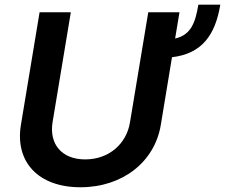

<svg xmlns="http://www.w3.org/2000/svg" viewBox="-20 -779 949 810"><path d="M909.4 -759.2H816.8C804 -681.8 784.8 -631.4 718.8 -616.5L737.2 -727.3H605.5L528.4 -263.1C513.8 -172.2 439.6 -106.5 339.5 -106.5C239.3 -106.5 187.1 -172.2 201.7 -263.1L278.8 -727.3H147L68.2 -252.1C42.6 -95.9 141.3 11 319.6 11C496.8 11 632.8 -95.9 658.4 -252.1L705.6 -537.6C832.4 -552.6 888.1 -631.4 909.4 -759.2Z"/></svg>

Font: TID UI Semi Bold
Style: Italic
Weight: 600
Italic angle: -9.39999°
Designer: The TID Project Authors
Foundry: Bakken & Bæck
Version: Version 1.001;hotconv 1.0.109;makeotfexe 2.5.65596